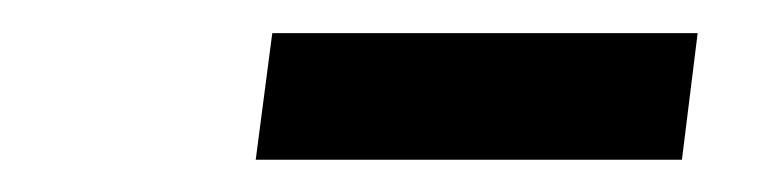

<svg xmlns="http://www.w3.org/2000/svg" viewBox="-20 -743 464 116"><path d="M144.5 -723H401.5L392 -646.5H134.5Z"/></svg>

Font: Merriweather 28pt Medium
Style: Italic
Weight: 500
Italic angle: -7.8°
Version: Version 2.101